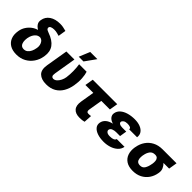

<svg xmlns="http://www.w3.org/2000/svg" viewBox="148 -1808 2837 2837"><g transform="rotate(45 1566.0 -390.0)"><path d="M197.1 -606.5Q209.5 -683.9 274.1 -727.5Q338.8 -771 439.3 -771Q477.3 -771 503.2 -765.1Q529.1 -759.2 567.1 -750L547.6 -627.5Q528.8 -632.5 500.4 -640.3Q471.9 -648.1 439.6 -648.1Q404.1 -648.1 380.1 -638.1Q356.2 -628.2 353.7 -609.4Q351.2 -596.2 360.6 -582.9Q370 -569.6 410.9 -555Q528.1 -514.2 578.5 -444.1Q628.9 -373.9 612.2 -269.9L610.8 -259.9Q598 -183.9 556.5 -122.9Q514.9 -61.8 449.8 -25.9Q384.6 9.9 300.4 9.9Q215.6 9.9 161.2 -24.1Q106.9 -58.2 85 -116.8Q63.2 -175.4 75.3 -248.6L76.7 -258.5Q85.9 -313.2 115.1 -357.8Q144.2 -402.3 184.7 -432.4Q225.1 -462.4 268.5 -473L267.4 -475.9Q230.5 -498.9 209.9 -530.7Q189.3 -562.5 197.1 -606.5ZM245 -279.1 243.6 -271.3Q237.6 -230.8 243.1 -197.1Q248.6 -163.4 267.9 -143.1Q287.3 -122.9 322.4 -122.9Q357.6 -122.9 383.2 -143.3Q408.7 -163.7 424.7 -197.6Q440.7 -231.5 446.7 -271.3L448.2 -279.1Q453.1 -307.5 446.7 -337.5Q440.3 -367.5 421.9 -390.3Q403.4 -413 371.4 -419Q336.6 -419 310.5 -399.5Q284.4 -380 267.9 -348Q251.4 -316.1 245 -279.1Z M792.3 -545.5H960.2L902.7 -198.9Q895.2 -154.8 907 -138.7Q918.7 -122.5 938.2 -122.5Q969.5 -122.5 995.2 -145.8Q1021 -169 1038.4 -204.7Q1055.8 -240.4 1061.4 -277Q1070.7 -343.8 1069.6 -414.2Q1068.5 -484.7 1058.9 -545.5H1215.2Q1230.8 -500.7 1235.6 -428.8Q1240.4 -356.9 1226.9 -277Q1213.4 -194.6 1176.1 -129.6Q1138.8 -64.6 1075.8 -27.3Q1012.8 9.9 921.5 9.9Q821 9.9 768.8 -40.7Q716.6 -91.3 734.7 -200.3ZM975.9 -620 1046.2 -789.8H1196.4L1074.9 -620Z M1874.3 -526.3 1852.3 -394.5H1673.7L1637.4 -176.5Q1629.3 -124.3 1673.3 -124.3Q1691.1 -124.3 1701 -125.4Q1710.9 -126.4 1724.4 -128.6L1716.6 -1.4Q1693.5 4.6 1672.1 7.3Q1650.6 9.9 1620 9.9Q1534.8 9.9 1494.5 -36.9Q1454.2 -83.8 1469.5 -176.1L1505.7 -394.5H1340.9L1362.9 -526.3Z M2032.7 -277.3Q1978.3 -293 1953.1 -325.5Q1927.9 -358 1934.7 -396.7Q1942.8 -447.1 1981.9 -481.9Q2021 -516.7 2081.9 -534.6Q2142.8 -552.6 2217 -552.6Q2282 -552.6 2332 -533.2Q2382.1 -513.8 2408.2 -477.1Q2434.3 -440.3 2426.8 -388.1H2261.7Q2264.2 -411.9 2242.5 -421.3Q2220.9 -430.8 2186.1 -430.8Q2144.2 -430.8 2121.6 -415.1Q2099.1 -399.5 2095.9 -380.7Q2092.7 -359.4 2113.8 -346.6Q2134.9 -333.8 2173.7 -333.8H2255L2246.8 -286.2H2247.2L2236.9 -222.7H2155.5Q2121.4 -222.7 2088.8 -210.6Q2056.1 -198.5 2050.1 -166.9Q2047.6 -146.3 2067.5 -129.3Q2087.4 -112.2 2132.5 -112.2Q2179.7 -112.2 2203.8 -123.9Q2228 -135.7 2233.3 -157H2396Q2386 -100.9 2344.5 -63.7Q2302.9 -26.6 2244.3 -8.3Q2185.7 9.9 2123.6 9.9Q2049.4 9.9 1992.4 -9.2Q1935.4 -28.4 1905.9 -64.1Q1876.4 -99.8 1884.6 -148.8Q1892.4 -196.4 1930 -229.8Q1967.7 -263.1 2032.7 -277.3Z M2509.6 -258.5 2512.4 -269.9Q2524.9 -343.8 2564.8 -402.2Q2604.8 -460.6 2669.2 -494.5Q2733.7 -528.4 2819.2 -528.4H3111.2L3089.5 -395.6H2970.9Q3000.4 -368.3 3017.2 -329.9Q3034.1 -291.5 3026.6 -248.6L3025.2 -238.6Q3013.5 -166.9 2974.8 -110.6Q2936.1 -54.3 2874.1 -22.2Q2812.1 9.9 2731.2 9.9Q2645.6 9.9 2592.2 -25.2Q2538.7 -60.4 2517.9 -121.3Q2497.2 -182.2 2509.6 -258.5ZM2679.7 -269.9 2676.8 -258.5Q2670.8 -220.5 2674.5 -189.8Q2678.3 -159.1 2696.7 -141Q2715.2 -122.9 2753.2 -122.9Q2802.9 -122.9 2827.2 -162.3Q2851.6 -201.7 2860.8 -258.5L2863.6 -269.9Q2869.3 -304 2866.3 -332.6Q2863.3 -361.2 2847.3 -378.4Q2831.3 -395.6 2797.2 -395.6Q2742.9 -395.6 2715.6 -358.3Q2688.2 -321 2679.7 -269.9Z"/></g></svg>

Font: Inter UI Extra Bold
Style: Italic
Weight: 800
Italic angle: 9.39999°
Designer: Rasmus Andersson
Foundry: rsms
Version: 3.2;8d6f07862